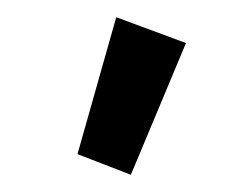

<svg xmlns="http://www.w3.org/2000/svg" viewBox="-20 -717 290 223"><path d="M132 -514 70 -538 115 -697 196 -667Z"/></svg>

Font: Inconsolata UltraCondensed ExtraBold
Style: Regular
Weight: 800
Width: 1
Monospace: yes
Designer: Raph Levien, Cyreal, Brenton Simpson
Foundry: Raph Levien, Cyreal, Google
Version: Version 3.001; ttfautohint (v1.8.2.53-6de2)